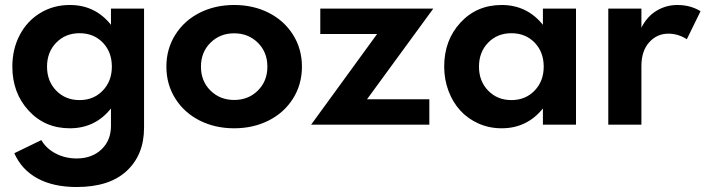

<svg xmlns="http://www.w3.org/2000/svg" viewBox="-20 -500 2830 770"><path d="M29.5 -233.2Q29.5 -302.7 58.9 -359.1Q88.2 -415.5 141.1 -447.7Q194.1 -480 260 -480Q361.8 -480 425 -400.5V-465.5H557.7V12.7Q557.7 120.5 488.4 185.2Q419.1 250 287.3 250Q194.1 250 130.5 215.5Q66.8 180.9 37.3 114.5L145.9 61.8Q165 95.5 203.2 115.5Q241.4 135.5 287.3 135.5Q348.2 135.5 386.6 99.5Q425 63.6 425 5V-65Q361.8 14.5 260 14.5Q160 14.5 94.8 -56.4Q29.5 -127.3 29.5 -233.2ZM299.1 -98.6Q355.5 -98.6 392 -136.6Q428.6 -174.5 428.6 -232.7Q428.6 -291.4 392.3 -329.1Q355.9 -366.8 299.1 -366.8Q242.3 -366.8 205.5 -328.9Q168.6 -290.9 168.6 -232.7Q168.6 -174.5 205.5 -136.6Q242.3 -98.6 299.1 -98.6Z M683.2 -104.5Q647.3 -161.4 647.3 -232.7Q647.3 -304.1 683.2 -360.9Q719.1 -417.7 780.9 -448.9Q842.7 -480 919.1 -480Q995.5 -480 1057.3 -448.9Q1119.1 -417.7 1155 -360.9Q1190.9 -304.1 1190.9 -232.7Q1190.9 -161.4 1155 -104.5Q1119.1 -47.7 1057.3 -16.6Q995.5 14.5 919.1 14.5Q842.7 14.5 780.9 -16.6Q719.1 -47.7 683.2 -104.5ZM824.1 -328.6Q785.9 -290.9 785.9 -232.7Q785.9 -174.5 824.1 -136.8Q862.3 -99.1 919.1 -99.1Q975.9 -99.1 1014.1 -136.8Q1052.3 -174.5 1052.3 -232.7Q1052.3 -290.9 1014.1 -328.6Q975.9 -366.4 919.1 -366.4Q862.3 -366.4 824.1 -328.6Z M1701.8 0H1227.7L1492.3 -363.6H1264.5V-465.5H1717.7L1451.8 -101.8H1701.8Z M1991.8 14.5Q1942.3 14.5 1899.3 -4.5Q1856.4 -23.6 1826.1 -56.6Q1795.9 -89.5 1778.6 -135.5Q1761.4 -181.4 1761.4 -233.2Q1761.4 -338.6 1826.6 -409.3Q1891.8 -480 1991.8 -480Q2093.2 -480 2157.3 -400.5V-465.5H2290V0H2157.3V-65Q2093.2 14.5 1991.8 14.5ZM2160.5 -232.7Q2160.5 -291.4 2124.1 -329.1Q2087.7 -366.8 2030.9 -366.8Q1974.5 -366.8 1937.7 -328.9Q1900.9 -290.9 1900.9 -232.7Q1900.9 -174.5 1937.7 -136.6Q1974.5 -98.6 2030.9 -98.6Q2087.3 -98.6 2123.9 -136.6Q2160.5 -174.5 2160.5 -232.7Z M2419.5 0V-465.5H2552.3V-389.1Q2575 -434.1 2613.2 -457Q2651.4 -480 2696.8 -480Q2749.1 -480 2789.5 -455L2734.5 -342.7Q2699.5 -365 2660.5 -365Q2614.5 -365 2583.4 -330.2Q2552.3 -295.5 2552.3 -235V0Z"/></svg>

Font: Spartan MB
Style: Bold
Weight: 700
Designer: Matt Bailey, Mirko Velimirovic
Foundry: Matt Bailey
Version: Version 1.005